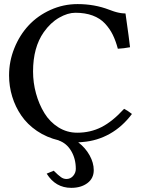

<svg xmlns="http://www.w3.org/2000/svg" viewBox="-20 -678 685 930"><path d="M206.1 163.1 240.2 148.9Q261.7 170.4 274.7 179.7Q287.6 189 301.8 189Q321.3 189 334.2 174.1Q347.2 159.2 347.2 140.1Q347.2 90.8 324.7 53Q302.2 15.1 263.2 2H265.1Q205.6 -12.2 158.9 -43.9Q112.3 -75.7 83.3 -118.2Q54.2 -160.6 39.1 -210.2Q23.9 -259.8 23.9 -313Q23.9 -381.3 49.6 -444.8Q75.2 -508.3 118.9 -555.2Q162.6 -602.1 224.6 -630.1Q286.6 -658.2 356 -658.2Q438 -658.2 508.8 -630.9Q510.3 -630.4 517.8 -627.7Q525.4 -625 527.1 -624.3Q528.8 -623.5 535.4 -621.6Q542 -619.6 544.9 -618.9Q547.9 -618.2 554.2 -616.7Q560.5 -615.2 564.9 -614.7Q569.3 -614.3 575.4 -613.5Q581.5 -612.8 587.9 -612.8Q606.4 -482.9 609.9 -449.2Q579.6 -443.4 550.8 -441.9Q540.5 -480.5 526.1 -509.8Q511.7 -539.1 488.3 -564.2Q464.8 -589.4 428.7 -602.8Q392.6 -616.2 345.2 -616.2Q308.1 -616.2 266.4 -592.3Q224.6 -568.4 191.9 -522Q140.1 -448.2 140.1 -332Q140.1 -277.3 154.5 -225.1Q168.9 -172.9 195.1 -130.1Q221.2 -87.4 262.7 -61.3Q304.2 -35.2 354 -35.2Q418 -35.2 471.4 -62.3Q524.9 -89.4 581.1 -150.9Q597.2 -143.1 619.1 -126Q573.2 -64.5 512 -30Q450.7 4.4 380.9 9.8Q370.6 11.2 358.9 11.2Q394 38.1 414.1 74.5Q434.1 110.8 434.1 146Q434.1 186 403.3 209Q372.6 231.9 325.2 231.9Q249 231.9 206.1 163.1Z"/></svg>

Font: Common Serif SemiBold
Style: Regular
Weight: 600
Designer: Philipp H. Poll, Khaled Hosny
Foundry: Stefan Peev, Context Ltd.
Version: Version 1.026